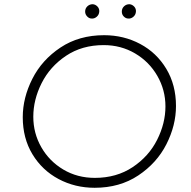

<svg xmlns="http://www.w3.org/2000/svg" viewBox="-20 -884 905 911"><path d="M429 7Q336 7 258 -34.5Q180 -76 134 -152Q88 -228 88 -328Q88 -420 133.5 -510Q179 -600 267 -658.5Q355 -717 474 -717Q567 -717 645 -675.5Q723 -634 769 -557.5Q815 -481 815 -381Q815 -289 769.5 -199.5Q724 -110 636 -51.5Q548 7 429 7ZM430 -40Q533 -40 609.5 -91Q686 -142 725.5 -220.5Q765 -299 765 -379Q765 -457 726.5 -524Q688 -591 621 -630.5Q554 -670 472 -670Q369 -670 293 -619Q217 -568 177.5 -489.5Q138 -411 138 -330Q138 -252 176 -185.5Q214 -119 280.5 -79.5Q347 -40 430 -40ZM384 -829Q384 -844 394.5 -854Q405 -864 420 -864Q433 -863 442.5 -853Q452 -843 451 -829Q450 -814 439 -804.5Q428 -795 415 -796Q403 -796 393.5 -806Q384 -816 384 -829ZM558 -829Q558 -844 568.5 -854Q579 -864 594 -864Q607 -863 616.5 -853Q626 -843 625 -829Q624 -814 613 -804.5Q602 -795 589 -796Q577 -796 567.5 -805.5Q558 -815 558 -829Z"/></svg>

Font: Josefin Sans Light
Style: Italic
Weight: 300
Italic angle: -7°
Designer: Santiago Orozco
Foundry: Typemade
Version: Version 2.000